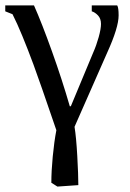

<svg xmlns="http://www.w3.org/2000/svg" viewBox="-21 -479 483 712"><path d="M-1.5 -437V-459H105Q134.3 -393.1 171.6 -288.8Q209 -184.6 237.8 -85H241.7L324.7 -284.2Q336.4 -310.5 345 -341.3Q353.5 -372.1 353.5 -390.1Q353.5 -410.2 342.3 -421.9Q331.1 -433.6 319.3 -437V-459H413.6Q418.9 -450.7 418.9 -421.9Q418.9 -377 376.5 -283.7L255.4 -8.8Q261.7 29.8 265.6 99.9Q269.5 169.9 269.5 207.5L191.9 212.9L169.4 198.7Q169.4 155.3 174.6 101.3Q179.7 47.4 188 3.9Q124.5 -182.1 103 -240Q81.5 -297.9 62 -345.2Q42.5 -392.6 25.4 -426.3Z"/></svg>

Font: Liberation Serif
Style: Regular
Weight: 400
Designer: Steve Matteson
Foundry: Ascender Corporation
Version: Version 2.1.5